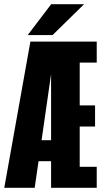

<svg xmlns="http://www.w3.org/2000/svg" viewBox="-48 -899 518 919"><path d="M84.5 -731 197 -879H354.5L203.5 -731ZM196.5 0V-127.5H136.5L118 0H-27.5L97.5 -700H415V-599.5H333.5V-394.5H407V-293.5H333.5V-100.5H415V0ZM151 -228H196.5V-544Z"/></svg>

Font: League Mono Condensed
Style: Bold
Weight: 700
Width: 1
Designer: Tyler Finck
Foundry: The League of Moveable Type / Tyler Finck
Version: Version 2.210